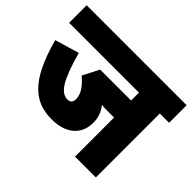

<svg xmlns="http://www.w3.org/2000/svg" viewBox="-136 -829 1036 1036"><g transform="rotate(45 381.5 -311.0)"><path d="M692 -488H763V-622H0V-488H533V-428H297L249 -335C291 -299 318 -263 318 -224C318 -200 307 -189 286 -189C234 -189 197 -247 152 -410L13 -369C82 -114 178 -53 302 -53C409 -53 474 -108 474 -199C474 -239 462 -271 438 -300C456 -298 477 -298 493 -298H533V0H692Z"/></g></svg>

Font: Noto Sans Condensed Black
Style: Regular
Weight: 900
Width: 3
Designer: Monotype Design Team
Foundry: Monotype Imaging Inc.
Version: Version 2.013